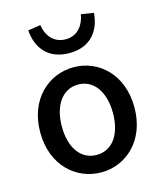

<svg xmlns="http://www.w3.org/2000/svg" viewBox="-123 -916 860 1020"><g transform="rotate(-15 307.5 -406.0)"><path d="M308 14C444 14 566 -92 566 -275C566 -458 444 -564 308 -564C171 -564 48 -458 48 -275C48 -92 171 14 308 14ZM308 -82C221 -82 167 -158 167 -275C167 -391 221 -469 308 -469C394 -469 448 -391 448 -275C448 -158 394 -82 308 -82ZM308 -642C431 -642 482 -726 488 -815L419 -826C410 -771 376 -718 308 -718C238 -718 204 -771 196 -826L127 -815C133 -726 184 -642 308 -642Z"/></g></svg>

Font: Noto Sans TC Medium
Style: Regular
Weight: 500
Designer: Ryoko NISHIZUKA 西塚涼子 (kana, bopomofo & ideographs); Paul D. Hunt (Latin, Greek & Cyrillic); Sandoll Communications 산돌커뮤니
Foundry: Adobe
Version: Version 2.004;hotconv 1.0.118;makeotfexe 2.5.65603